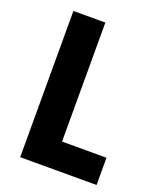

<svg xmlns="http://www.w3.org/2000/svg" viewBox="-134 -798 732 881"><g transform="rotate(20 232.5 -357.0)"><path d="M71 0H444V-133H227V-714H71Z"/></g></svg>

Font: Noto Sans Malayalam Condensed ExtraBold
Style: Regular
Weight: 800
Width: 3
Designer: Jelle Bosma - Monotype Design Team
Foundry: Monotype Imaging Inc.
Version: Version 2.104